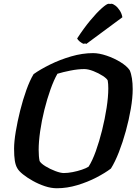

<svg xmlns="http://www.w3.org/2000/svg" viewBox="-20 -1003 736 1023"><path d="M283 0Q252 0 219 -11Q186 -22 155.5 -39Q125 -56 102.5 -74Q80 -92 72 -107Q63 -122 59 -146.5Q55 -171 55 -211Q55 -248 64 -302Q73 -356 87.5 -414Q102 -472 120.5 -523.5Q139 -575 159 -608Q194 -633 246.5 -659Q299 -685 359 -702.5Q419 -720 476 -720Q508 -720 548 -706.5Q588 -693 622 -672Q656 -651 671 -629Q679 -611 683 -585Q687 -559 687 -528Q687 -482 677 -423.5Q667 -365 650.5 -305Q634 -245 613.5 -192.5Q593 -140 571 -105Q541 -82 494 -57.5Q447 -33 392 -16.5Q337 0 283 0ZM320 -81Q341 -81 367 -86Q393 -91 416.5 -99Q440 -107 452 -115Q472 -146 490.5 -197.5Q509 -249 524 -309.5Q539 -370 548 -428.5Q557 -487 557 -532Q557 -556 554 -574Q550 -584 528 -598.5Q506 -613 478 -624Q450 -635 429 -635Q396 -635 355.5 -627Q315 -619 286 -610Q267 -577 249 -526.5Q231 -476 216.5 -418Q202 -360 194 -304Q186 -248 186 -205Q186 -168 191 -145Q198 -132 222.5 -117Q247 -102 275 -91.5Q303 -81 320 -81ZM428 -769Q416 -772 405 -781.5Q394 -791 391 -798Q426 -852 460.5 -893.5Q495 -935 522 -959Q549 -983 559 -983Q563 -983 567 -982Q570 -983 573 -983Q582 -983 595 -973Q608 -963 618.5 -946.5Q629 -930 632 -911L440 -769Q436 -770 432 -772Z"/></svg>

Font: Texturina
Style: Bold Italic
Weight: 700
Italic angle: -11°
Designer: Guillermo Torres Carreño
Foundry: Omnibus-Type
Version: Version 1.002; ttfautohint (v1.8.3)